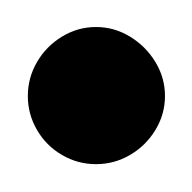

<svg xmlns="http://www.w3.org/2000/svg" viewBox="-20 -890 140 140"><path d="M0.3 -820Q0.3 -806.7 7 -795.2Q13.7 -783.7 25.2 -777Q36.7 -770.3 50 -770.3Q63.3 -770.3 74.8 -777Q86.3 -783.7 93.3 -795.2Q100.3 -806.7 100.3 -820Q100.3 -833.3 93.3 -844.8Q86.3 -856.3 74.8 -863.3Q63.3 -870.3 50 -870.3Q36.7 -870.3 25.2 -863.3Q13.7 -856.3 7 -844.8Q0.3 -833.3 0.3 -820Z"/></svg>

Font: Linefont Thin
Style: Regular
Weight: 100
Monospace: yes
Version: Version 3.002;gftools[0.9.33]